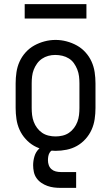

<svg xmlns="http://www.w3.org/2000/svg" viewBox="-20 -725 540 933"><path d="M250 8Q223 8 196 2.5Q169 -3 146 -16Q123 -29 104.5 -49.5Q86 -70 75 -94.5Q64 -119 60 -146Q56 -173 56 -200V-320Q56 -347 60 -374Q64 -401 75 -425.5Q86 -450 104.5 -470.5Q123 -491 146.5 -504Q170 -517 196.5 -524Q223 -531 250 -531Q277 -531 303.5 -524Q330 -517 353.5 -504Q377 -491 395.5 -470.5Q414 -450 425 -425.5Q436 -401 440 -374Q444 -347 444 -320V-200Q444 -173 440 -146Q436 -119 425 -94.5Q414 -70 395.5 -49.5Q377 -29 354 -16Q331 -3 304 2.5Q277 8 250 8ZM250 -62Q267 -62 284 -66Q301 -70 315 -79.5Q329 -89 339.5 -103Q350 -117 356 -133Q362 -149 364 -166Q366 -183 366 -200V-320Q366 -337 364 -354Q362 -371 355.5 -387.5Q349 -404 339 -418Q329 -432 314.5 -441Q300 -450 283 -454Q266 -458 248 -458Q231 -458 214.5 -453.5Q198 -449 184 -439.5Q170 -430 160 -416Q150 -402 144 -386.5Q138 -371 136 -354Q134 -337 134 -320V-200Q134 -183 136 -166Q138 -149 144 -133Q150 -117 160.5 -103Q171 -89 185 -79.5Q199 -70 216 -66Q233 -62 250 -62ZM275 188Q258 188 242 186Q226 184 210.5 178.5Q195 173 181 163.5Q167 154 157.5 140.5Q148 127 144.5 110.5Q141 94 141 78Q141 56 147.5 34.5Q154 13 169.5 -2Q185 -17 206.5 -23.5Q228 -30 250 -30V0Q241 0 233 5Q225 10 220.5 18Q216 26 214.5 35.5Q213 45 213 54Q213 66 217 77.5Q221 89 230 97Q239 105 251 108Q263 111 275 111H350V188ZM100 -635V-705H400V-635Z"/></svg>

Font: Zed Mono
Style: Regular
Weight: 400
Monospace: yes
Designer: Belleve Invis
Foundry: Belleve Invis
Version: Version 1.0.0; ttfautohint (v1.8.4)